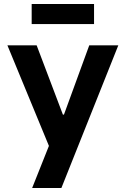

<svg xmlns="http://www.w3.org/2000/svg" viewBox="-20 -731 630 962"><path d="M17.1 -503.9H163.6L354.5 0H225.1ZM225.1 0 291 -156.7H306.6L298.8 -152.3L427.2 -503.9H572.8L287.6 210.9H141.1ZM451.2 -610.4H138.7V-710.9H451.2Z"/></svg>

Font: Wanted Sans Std Variable
Style: Regular
Weight: 400
Designer: Original Design by Kil Hyung-jin and Kang Hanbin, Wanted Lab, Inc;
Foundry: Wanted Lab, Inc.
Version: Version 1.003;Glyphs 3.2 (3227)